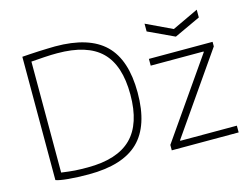

<svg xmlns="http://www.w3.org/2000/svg" viewBox="-102 -919 1432 1098"><g transform="rotate(-15 614.5 -369.5)"><path d="M828 -741 982 -668 1137 -741V-695L982 -623L828 -695ZM791 -33 1113 -496V-500H800V-540H1177V-513L852 -45V-41H1187V-1H791ZM298 9Q231 9 177.5 4Q124 -1 104 -9V-739Q121 -740 147 -742Q173 -744 201 -745Q229 -746 255.5 -747Q282 -748 300 -748Q500 -748 594 -656.5Q688 -565 688 -371Q688 -175 593.5 -83Q499 9 298 9ZM302 -31Q477 -31 561 -114Q645 -197 645 -371Q645 -544 562 -625.5Q479 -707 301 -707Q286 -707 266 -706.5Q246 -706 225 -704.5Q204 -703 183.5 -701.5Q163 -700 147 -699V-42Q171 -39 190 -36.5Q209 -34 226.5 -33Q244 -32 262 -31.5Q280 -31 302 -31Z"/></g></svg>

Font: Encode Sans Wide
Style: Thin
Weight: 100
Designer: Pablo Impallari, Andres Torresi
Foundry: Pablo Impallari, Andres Torresi
Version: Version 1.000; ttfautohint (v1.00) -l 8 -r 50 -G 200 -x 14 -